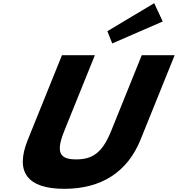

<svg xmlns="http://www.w3.org/2000/svg" viewBox="-20 -1172 1118 1207"><path d="M655 -976 685.5 -899 1003.1 -1037 949.4 -1152ZM871.2 -825H1078L863.1 -293C780.7 -89 615.4 15 384.4 15C153.4 15 72.3 -89 154.7 -293L369.6 -825H576.4L383.7 -348C327.9 -210 358 -170 459.2 -170C560.4 -170 622.7 -210 678.5 -348Z"/></svg>

Font: Hussar
Style: BdWideOblFour
Weight: 700
Foundry: Cannot Into Space Fonts
Version: Version 2.00